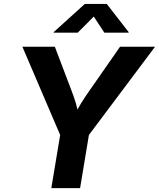

<svg xmlns="http://www.w3.org/2000/svg" viewBox="-20 -968 818 988"><path d="M244.1 0 289.6 -273.4 95.2 -727.5H262.2L347.7 -502.4Q360.8 -469.2 370.4 -436.5Q379.9 -403.8 388.2 -360.8H355.5Q377.4 -404.3 397.7 -437.3Q418 -470.2 440.9 -502.4L597.7 -727.5H777.8L437.5 -273.4L392.1 0ZM379.9 -799.8H255.9L256.3 -802.7L416.5 -947.8H529.3L642.1 -802.7L641.6 -799.8H517.1L462.4 -882.8Z"/></svg>

Font: Inter 18pt
Style: Bold Italic
Weight: 700
Italic angle: -9.3988°
Designer: Rasmus Andersson
Foundry: rsms
Version: Version 4.001;git-66647c0bb